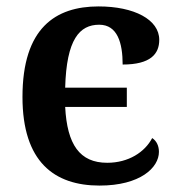

<svg xmlns="http://www.w3.org/2000/svg" viewBox="-20 -568 554 598"><path d="M290 10C417 10 475 -46 475 -95C475 -113 468 -129 454 -138C431 -94 380 -61 314 -61C228 -61 189 -118 183 -235H375V-295H183C187 -446 228 -491 289 -491C346 -491 362 -434 362 -367C449 -367 476 -400 476 -444C476 -507 398 -548 287 -548C153 -548 50 -481 50 -266C50 -64 149 10 290 10Z"/></svg>

Font: Noto Serif Semi
Style: Regular
Weight: 600
Designer: Monotype Design Team
Foundry: Monotype Imaging Inc.
Version: Version 1.002